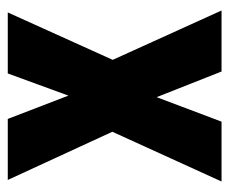

<svg xmlns="http://www.w3.org/2000/svg" viewBox="-68 -522 590 494"><g transform="rotate(-90 227.0 -275.0)"><path d="M135 -281 11 -550H168L228 -394L285 -550H442L320 -280L447 0H290L224 -167L161 0H7Z"/></g></svg>

Font: Noto Sans Lao Looped ExtraCondensed ExtraBold
Style: Regular
Weight: 800
Width: 2
Designer: Mark Frömberg, Ben Mitchell
Foundry: The Fontpad Ltd
Version: Version 1.002; ttfautohint (v1.8.4.7-5d5b)